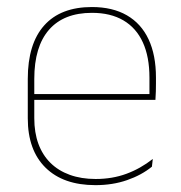

<svg xmlns="http://www.w3.org/2000/svg" viewBox="-20 -517 515 546"><path d="M251.5 9.5Q160 9.5 109.5 -40.2Q59 -90 59 -180.5V-292.5Q59 -392.5 105.8 -444.8Q152.5 -497 241.5 -497Q300 -497 340.8 -473.5Q381.5 -450 402.5 -405.2Q423.5 -360.5 423.5 -296.5V-279.5Q423.5 -268.5 423.2 -257.5Q423 -246.5 422 -233H405Q405 -250.5 405 -266.5Q405 -282.5 405 -296Q405 -355.5 386.2 -396.5Q367.5 -437.5 331 -459Q294.5 -480.5 241.5 -480.5Q161.5 -480.5 119.5 -432.5Q77.5 -384.5 77.5 -292.5V-243.5V-239.5V-181Q77.5 -140 89.2 -108Q101 -76 123.5 -53.8Q146 -31.5 178.5 -19.8Q211 -8 252 -8Q299.5 -8 339.5 -22.8Q379.5 -37.5 414.5 -65L412 -43Q382.5 -19 341.5 -4.8Q300.5 9.5 251.5 9.5ZM67.5 -233V-249.5H415.5V-233Z"/></svg>

Font: Anek Telugu Medium Thin
Style: Regular
Weight: 250
Version: Version 1.003